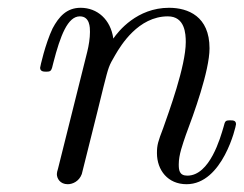

<svg xmlns="http://www.w3.org/2000/svg" viewBox="-20 -462 626 493"><path d="M83 -288C83 -278 93 -278 98 -278C111 -278 112 -279 117 -301C135 -371 154 -420 185 -420C211 -420 211 -391 211 -380C211 -364 208 -345 204 -329L129 -29C127 -23 126 -18 126 -15C126 -4 134 11 154 11C166 11 183 4 190 -15L230 -175C235 -197 241 -218 246 -240C259 -291 259 -292 276 -321C290 -345 335 -420 411 -420C455 -420 457 -375 457 -354C457 -292 413 -173 399 -133C386 -99 383 -90 383 -69C383 -25 411 11 459 11C552 11 586 -138 586 -143C586 -153 578 -153 571 -153C558 -153 558 -151 554 -136C546 -109 519 -11 461 -11C440 -11 439 -26 439 -40C439 -65 449 -91 457 -115C477 -168 518 -280 518 -338C518 -420 463 -442 414 -442C332 -442 284 -382 271 -363C264 -412 230 -442 187 -442C151 -442 131 -419 115 -389C96 -349 83 -290 83 -288Z"/></svg>

Font: CMU Serif
Style: Italic
Weight: 500
Italic angle: -14.04°
Version: Version 0.7.0